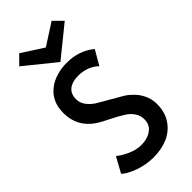

<svg xmlns="http://www.w3.org/2000/svg" viewBox="-302 -1051 1130 1130"><g transform="rotate(-45 262.5 -486.5)"><path d="M127.9 -10.7Q69.3 -32.2 43 -57.6Q60.5 -89.8 95.7 -153.3Q117.2 -133.8 161.1 -113.3Q206.1 -92.8 247.1 -92.8Q299.8 -92.8 334 -118.2Q367.2 -142.6 367.2 -186.5Q367.2 -220.7 348.6 -246.1Q331.1 -271.5 304.7 -287.1Q279.3 -303.7 231.4 -328.1Q173.8 -356.4 153.3 -370.1Q55.7 -434.6 55.7 -549.8Q55.7 -644.5 119.1 -695.3Q152.3 -722.7 195.3 -734.4Q232.4 -746.1 278.3 -746.1Q380.9 -746.1 453.1 -686.5Q435.5 -656.2 400.4 -595.7Q380.9 -616.2 346.7 -630.9Q311.5 -644.5 273.4 -644.5Q222.7 -644.5 194.3 -622.1Q166 -599.6 166 -555.7Q166 -525.4 183.6 -501Q202.1 -475.6 228.5 -458Q256.8 -440.4 303.7 -414.1Q348.6 -388.7 373 -374Q397.5 -360.4 418 -339.8Q447.3 -314.5 464.8 -278.3Q483.4 -242.2 483.4 -199.2Q483.4 -131.8 452.1 -85Q421.9 -38.1 368.2 -13.7Q315.4 9.8 247.1 9.8Q186.5 9.8 127.9 -10.7ZM66.4 -928.7Q80.1 -942.4 121.1 -983.4Q154.3 -960.9 255.9 -896.5Q290 -918 390.6 -983.4Q404.3 -969.7 445.3 -928.7Q397.5 -890.6 255.9 -775.4Q209 -813.5 66.4 -928.7Z"/></g></svg>

Font: Alata=Ham
Style: Regular
Weight: 400
Designer: Spyros Zevelakis, Eben Sorkin
Version: Version 1.004